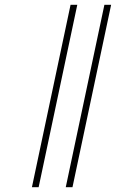

<svg xmlns="http://www.w3.org/2000/svg" viewBox="-20 -780 549 800"><path d="M254 0H282L443 -760H415ZM113 0H141L302 -760H274Z"/></svg>

Font: Noto Serif Condensed Thin
Style: Italic
Weight: 100
Width: 3
Italic angle: -12°
Designer: Monotype Design Team
Foundry: Monotype Imaging Inc.
Version: Version 2.013